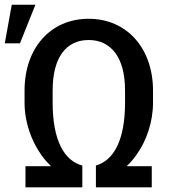

<svg xmlns="http://www.w3.org/2000/svg" viewBox="-41 -801 737 821"><path d="M369.1 0H607.9V-90.3H500.5C515.1 -104 528.8 -119.6 541 -136.7C585.4 -197.8 613.3 -279.3 613.3 -362.3V-413.6C613.3 -595.2 501 -720.7 337.9 -720.7C174.8 -720.7 64 -595.2 64 -413.6V-362.3C64 -278.8 92.8 -198.2 137.2 -136.2C149.4 -119.1 163.1 -104 177.2 -90.3H67.9V0H311V-93.3C235.4 -112.8 184.1 -197.8 184.1 -362.3V-414.6C184.1 -555.7 242.2 -629.9 337.9 -629.9C433.6 -629.9 493.7 -555.7 493.7 -414.6V-362.3C493.7 -198.2 443.4 -114.3 369.1 -93.3ZM-20.5 -615.7H44.4L110.4 -780.8H9.3Z"/></svg>

Font: Bert Sans Medium
Style: Regular
Weight: 500
Designer: Christian Robertson (Google), Cristiano Sobral
Foundry: Google, Cristiano Sobral
Version: Version 3.101